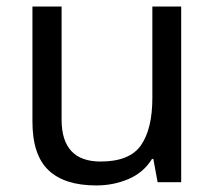

<svg xmlns="http://www.w3.org/2000/svg" viewBox="-20 -556 658 586"><path d="M533 -536V0H461L448 -71H444Q418 -29 372 -9.5Q326 10 274 10Q177 10 128 -36.5Q79 -83 79 -185V-536H168V-191Q168 -63 287 -63Q376 -63 410.5 -113Q445 -163 445 -257V-536Z"/></svg>

Font: Noto Sans Gunjala Gondi Semibold
Style: Regular
Weight: 600
Designer: Ek Type
Foundry: Ek Type
Version: Version 1.004; ttfautohint (v1.8.4.7-5d5b)